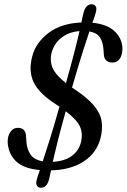

<svg xmlns="http://www.w3.org/2000/svg" viewBox="-20 -802 595 901"><path d="M210 40.5Q199.5 79 172 79Q160 79 153.5 69.2Q147 59.5 153 39Q155 31 158.5 20.8Q162 10.5 167 -4Q88.5 -11 53.5 -46.8Q18.5 -82.5 16 -134.5Q15.5 -163.5 28 -182Q40.5 -200.5 60 -202Q101.5 -204.5 102.5 -159.5L104 -136.5Q106 -103 122.5 -77.8Q139 -52.5 180.5 -45Q193 -82 212.2 -143Q231.5 -204 259 -301.5Q253 -305.5 246.5 -310Q165 -361 138.8 -414.2Q112.5 -467.5 131.5 -538.5Q148 -601.5 207.2 -647Q266.5 -692.5 362 -696.5Q365.5 -714 368 -725.5Q370.5 -737 373 -745.5Q383 -782 411 -782Q422.5 -782 428.8 -772.8Q435 -763.5 430 -745Q428 -736 424 -724.5Q420 -713 413.5 -695.5Q483.5 -688 518 -655.2Q552.5 -622.5 554.5 -576Q555 -547 543.2 -528Q531.5 -509 508.5 -508.5Q491 -508 479.2 -517.8Q467.5 -527.5 467 -550L465.5 -571Q463 -606 448.5 -627.2Q434 -648.5 399.5 -654.5Q386.5 -616 366.5 -553.2Q346.5 -490.5 318 -391Q321 -389 324 -387Q389 -344.5 420 -307.5Q451 -270.5 456.8 -233.2Q462.5 -196 451.5 -153Q433.5 -84 373 -44.5Q312.5 -5 219.5 -2.5Q216.5 12 214.2 22.2Q212 32.5 210 40.5ZM222.5 -555.5Q212.5 -517 226.8 -483.5Q241 -450 289.5 -412Q315 -502.5 330 -561Q345 -619.5 353 -656Q302 -652 267.8 -624.5Q233.5 -597 222.5 -555.5ZM359.5 -133.5Q370 -175 355.5 -207.5Q341 -240 288.5 -280Q263.5 -191 249.5 -134.2Q235.5 -77.5 227.5 -42.5Q282 -45.5 315.8 -69.5Q349.5 -93.5 359.5 -133.5Z"/></svg>

Font: Fraunces 144pt S100
Style: Italic
Weight: 400
Italic angle: -16°
Version: Version 1.000; ttfautohint (v1.8.3)